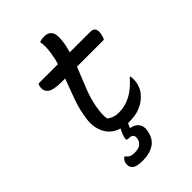

<svg xmlns="http://www.w3.org/2000/svg" viewBox="-273 -810 1146 1146"><g transform="rotate(-45 300.0 -236.5)"><path d="M110 -532H274Q280 -551 284 -569.5Q288 -588 291 -608Q295 -633 295.5 -655.5Q296 -678 292 -700Q304 -705 314.5 -706Q325 -707 337 -707Q364 -707 380.5 -687Q397 -667 391 -613Q389 -592 384.5 -572Q380 -552 374 -532H547Q573 -532 581 -515.5Q589 -499 583 -475Q581 -466 578.5 -457.5Q576 -449 571 -441H344Q319 -377 293.5 -315.5Q268 -254 257 -193Q251 -158 250 -136Q249 -114 253 -94Q265 -84 284 -77Q303 -70 328 -70Q379 -70 427 -94.5Q475 -119 522 -174H528Q533 -147 526 -114Q520 -92 512 -77Q504 -62 484 -42Q459 -17 421.5 -2Q384 13 329 13Q325 13 321 13Q318 20 315 26Q312 32 310 37L308 42Q344 48 360.5 70.5Q377 93 371 125Q362 183 323 208.5Q284 234 225 234Q175 234 157 219Q139 204 141 179Q143 155 162 140H168Q177 153 189 159.5Q201 166 224 166Q286 166 295 119Q302 80 263 80Q250 80 246 77Q242 74 244 64Q246 51 252.5 34.5Q259 18 267 4Q207 -14 181 -65.5Q155 -117 164 -179Q174 -252 197.5 -315.5Q221 -379 244 -441H213Q145 -441 120.5 -460.5Q96 -480 104 -517Q107 -526 110 -532Z"/></g></svg>

Font: Recursive Mn Csl St
Style: Italic
Weight: 400
Italic angle: -15°
Monospace: yes
Version: Version 1.079;hotconv 1.0.112;makeotfexe 2.5.65598; ttfautoh